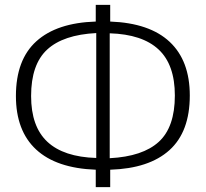

<svg xmlns="http://www.w3.org/2000/svg" viewBox="-20 -739 841 784"><path d="M430 -46V25H371V-46Q210 -52 127.5 -128.5Q45 -205 45 -347Q45 -495 128.5 -570.5Q212 -646 371 -651V-719H430V-651Q591 -645 673 -568Q755 -491 755 -349Q755 -201 672 -126Q589 -51 430 -46ZM373 -94V-604Q238 -597 172.5 -536.5Q107 -476 107 -347Q107 -222 173.5 -160Q240 -98 373 -94ZM694 -349Q694 -475 627.5 -537Q561 -599 428 -603V-93Q563 -100 628.5 -160Q694 -220 694 -349Z"/></svg>

Font: Fira Sans Light
Style: Regular
Weight: 300
Designer: bBox Type GmbH & Carrois Corporate GbR & Edenspiekermann AG
Foundry: bBox Type GmbH & Carrois Corporate GbR & Edenspiekermann AG
Version: Version 4.301